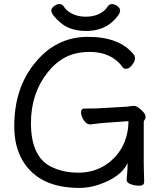

<svg xmlns="http://www.w3.org/2000/svg" viewBox="-20 -900 792 943"><path d="M570 -849Q570 -828 531 -792Q481 -748 403 -748Q325 -748 278.5 -787.5Q232 -827 232 -848Q232 -859 245 -869.5Q258 -880 272 -880Q286 -880 294 -867Q307 -846 335.5 -832Q364 -818 401.5 -818Q439 -818 467.5 -832Q496 -846 508 -867Q516 -880 530 -880Q544 -880 557 -869.5Q570 -859 570 -849ZM688 -7Q688 12 664.5 12Q641 12 621.5 4.5Q602 -3 602 -16V-17Q607 -70 607 -99Q574 -30 465 7Q417 23 371 23Q171 23 92 -110Q50 -180 50 -280Q50 -467 151 -590Q255 -719 411.5 -719Q568 -719 637 -632Q643 -626 643 -612.5Q643 -599 628.5 -580.5Q614 -562 600.5 -562Q587 -562 581 -571Q568 -592 541 -611Q492 -645 421 -645Q350 -645 300 -618Q250 -591 213 -543Q132 -441 132 -295Q132 -122 242 -76Q296 -52 365 -52Q434 -52 489 -84Q544 -116 578 -174Q610 -231 611 -305L499 -297Q479 -296 424 -289H422Q405 -289 391.5 -309.5Q378 -330 378 -348.5Q378 -367 396 -367H410Q454 -367 480 -369L603 -376Q611 -377 620.5 -378.5Q630 -380 639 -380Q648 -380 662 -370Q695 -345 695 -326Q695 -317 690.5 -312Q686 -307 686 -298V-97Q686 -89 686.5 -71Q687 -53 687.5 -35Q688 -17 688 -7Z"/></svg>

Font: LXGW WenKai Lite Medium
Style: Regular
Weight: 500
Designer: LXGW / Fontworks Inc.
Foundry: LXGW / Fontworks Inc.
Version: Version 1.511; March 25, 2025